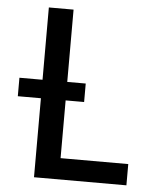

<svg xmlns="http://www.w3.org/2000/svg" viewBox="-53 -781 705 828"><g transform="rotate(5 300.0 -367.5)"><path d="M125 0V-342H25V-422H125V-735H232V-422H312V-342H232V-92H525V0Z"/></g></svg>

Font: Zed Mono Semibold Extended
Style: Regular
Weight: 600
Width: 7
Monospace: yes
Designer: Belleve Invis
Foundry: Belleve Invis
Version: Version 1.0.0; ttfautohint (v1.8.4)